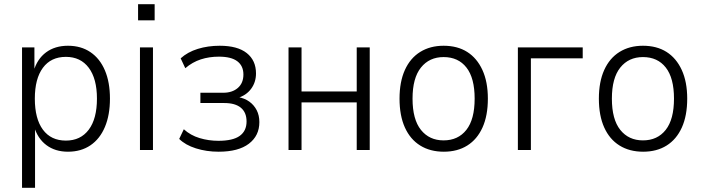

<svg xmlns="http://www.w3.org/2000/svg" viewBox="-20 -715 3353 915"><path d="M85 180V-489H144V-375H140Q157 -434 199.5 -465.5Q242 -497 304 -497Q366 -497 411 -466.5Q456 -436 480 -379.5Q504 -323 504 -245Q504 -167 480 -110Q456 -53 411 -22.5Q366 8 304 8Q243 8 201 -23.5Q159 -55 142 -113H147V180ZM294 -45Q364 -45 403 -97Q442 -149 442 -245Q442 -340 403 -392Q364 -444 294 -444Q223 -444 184.5 -392Q146 -340 146 -245Q146 -149 184.5 -97Q223 -45 294 -45Z M638 -618V-695H717V-618ZM647 0V-489H709V0Z M1022 8Q964 8 913.5 -8Q863 -24 834 -53L856 -99Q888 -70 931 -57Q974 -44 1021 -44Q1090 -44 1122.5 -67.5Q1155 -91 1155 -136Q1155 -179 1128 -201.5Q1101 -224 1049 -224H935V-273H1044Q1087 -273 1113.5 -296Q1140 -319 1140 -360Q1140 -401 1111 -423Q1082 -445 1023 -445Q977 -445 937 -432Q897 -419 863 -390L841 -437Q874 -467 922.5 -482Q971 -497 1027 -497Q1112 -497 1156 -462Q1200 -427 1200 -365Q1200 -323 1176.5 -291.5Q1153 -260 1112 -248V-253Q1146 -247 1168.5 -230.5Q1191 -214 1203.5 -189.5Q1216 -165 1216 -133Q1216 -68 1166 -30Q1116 8 1022 8Z M1355 0V-489H1417V-279H1680V-489H1742V0H1680V-227H1417V0Z M2095 8Q2030 8 1982.5 -21.5Q1935 -51 1909.5 -107.5Q1884 -164 1884 -245Q1884 -325 1909.5 -381.5Q1935 -438 1982.5 -467.5Q2030 -497 2094 -497Q2160 -497 2206.5 -467.5Q2253 -438 2279 -381.5Q2305 -325 2305 -245Q2305 -164 2279.5 -107.5Q2254 -51 2207 -21.5Q2160 8 2095 8ZM2094 -46Q2163 -46 2202.5 -96Q2242 -146 2242 -245Q2242 -343 2203 -393Q2164 -443 2094 -443Q2026 -443 1986 -393Q1946 -343 1946 -245Q1946 -146 1986 -96Q2026 -46 2094 -46Z M2448 0V-489H2757V-437H2510V0Z M3045 8Q2980 8 2932.5 -21.5Q2885 -51 2859.5 -107.5Q2834 -164 2834 -245Q2834 -325 2859.5 -381.5Q2885 -438 2932.5 -467.5Q2980 -497 3044 -497Q3110 -497 3156.5 -467.5Q3203 -438 3229 -381.5Q3255 -325 3255 -245Q3255 -164 3229.5 -107.5Q3204 -51 3157 -21.5Q3110 8 3045 8ZM3044 -46Q3113 -46 3152.5 -96Q3192 -146 3192 -245Q3192 -343 3153 -393Q3114 -443 3044 -443Q2976 -443 2936 -393Q2896 -343 2896 -245Q2896 -146 2936 -96Q2976 -46 3044 -46Z"/></svg>

Font: Nunito Sans 10pt SemiCondensed Light
Style: Regular
Weight: 300
Width: 4
Designer: Vernon Adams
Foundry: Vernon Adams
Version: Version 3.101;gftools[0.9.27]